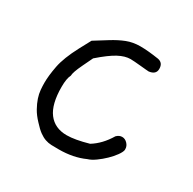

<svg xmlns="http://www.w3.org/2000/svg" viewBox="-125 -663 797 794"><g transform="rotate(30 273.5 -266.0)"><path d="M487 -131Q485 -120 473 -103.5Q461 -87 444 -70.5Q427 -54 407.5 -40Q388 -26 371 -21Q318 3 249 3Q229 3 214 2.5Q199 2 184.5 -3Q170 -8 155 -19Q140 -30 121 -51Q100 -73 88 -94.5Q76 -116 69.5 -135.5Q63 -155 61.5 -173Q60 -191 60 -206Q60 -240 69 -287Q78 -334 113 -400Q141 -452 142 -454L203 -492Q235 -512 264.5 -523.5Q294 -535 329 -535Q347 -535 369 -533Q391 -531 417 -527Q443 -522 443 -493Q443 -466 410 -462Q408 -462 396 -463Q384 -464 369.5 -465.5Q355 -467 340.5 -468Q326 -469 320 -469Q294 -469 263 -452.5Q232 -436 184 -394Q184 -394 161 -346Q150 -323 145 -308.5Q140 -294 140 -286Q130 -267 130 -227Q130 -144 160.5 -104Q191 -64 248 -64Q287 -64 350 -82Q394 -109 425 -161Q437 -173 451 -173Q465 -173 476 -161.5Q487 -150 487 -136Z"/></g></svg>

Font: Gaegu
Style: Accents-Regular
Weight: 400
Designer: JIKJI
Foundry: JIKJI
Version: Version 1.00